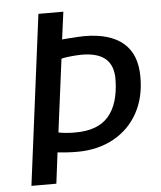

<svg xmlns="http://www.w3.org/2000/svg" viewBox="-53 -793 704 840"><g transform="rotate(-5 299.0 -373.5)"><path d="M51 0 147 -747H256.5L240.5 -626.5Q251 -627.5 270.5 -629Q290 -630.5 309.5 -631.5Q329 -632.5 338.5 -632.5Q450 -632.5 508.8 -583Q567.5 -533.5 567.5 -434Q568 -343.5 530.5 -275.5Q492.5 -206.5 423.2 -168.8Q354 -131 264.5 -131Q238.5 -131 216.8 -132.5Q195 -134 177.5 -136L160.5 0ZM264 -216Q362 -216 409 -270.2Q456 -324.5 458 -429.5Q459.5 -491 425.5 -521.8Q391.5 -552.5 320 -552.5Q313 -552.5 304 -552Q295 -551.5 285.5 -550.8Q276 -550 266.2 -549Q256.5 -548 247.2 -546.5Q238 -545 230.5 -543L189 -222.5Q201.5 -219.5 223.5 -217.5Q245.5 -215.5 264 -216Z"/></g></svg>

Font: Koeln Type Sans
Style: Italic
Weight: 400
Italic angle: -7.5°
Designer: Eben Sorkin
Foundry: Eben Sorkin
Version: Version 2.001